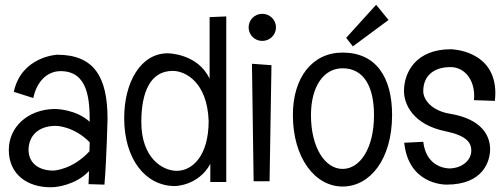

<svg xmlns="http://www.w3.org/2000/svg" viewBox="-20 -774 2120 807"><path d="M432 -274C432 -449 377 -544 220 -544C220 -544 70 -537 38 -388L120 -362C133 -426 174 -475 235 -475C352 -475 357 -351 357 -262C300 -315 214 -316 210 -316C94 -314 17 -238 17 -144C17 -37 100 13 191 13C198 13 204 13 211 12C211 12 297 6 354 -55C354 -37 353 -19 352 0L419 2C428 -104 432 -274 432 -274ZM356 -138C283 -59 204 -57 204 -57C140 -57 100 -91 100 -144C100 -196 134 -245 215 -245C215 -245 289 -245 357 -176C357 -164 356 -151 356 -138Z M861 -702V-443C811 -550 685 -550 685 -550C570 -550 502 -426 502 -278C502 -103 593 8 715 8C715 8 813 8 864 -85V-9H931V-705ZM857 -266C857 -118 788 -56 723 -56C663 -56 574 -110 574 -261C574 -389 613 -476 706 -476C759 -476 851 -429 857 -266Z M1140 -659C1140 -691 1114 -716 1082 -716C1051 -716 1025 -691 1025 -659C1025 -627 1051 -602 1082 -602C1114 -602 1140 -627 1140 -659ZM1039 -506 1046 -12H1113L1121 -500Z M1628 -291C1628 -446 1563 -553 1420 -553C1291 -553 1211 -446 1211 -291C1211 -110 1304 10 1420 10C1535 10 1628 -104 1628 -291ZM1552 -290C1552 -150 1493 -64 1420 -64C1346 -64 1287 -154 1287 -290C1287 -407 1338 -487 1420 -487C1511 -487 1552 -407 1552 -290ZM1613 -690 1561 -754 1435 -615 1463 -579Z M2060 -350C2061 -361 2062 -372 2062 -382C2062 -565 1875 -567 1875 -567C1728 -567 1678 -470 1678 -391C1678 -338 1714 -250 1854 -222C1941 -204 1961 -174 1961 -141C1961 -103 1926 -68 1871 -66C1864 -66 1772 -66 1759 -178L1679 -174C1697 -2 1842 2 1857 2C2013 2 2040 -99 2040 -147C2040 -199 2010 -273 1871 -296C1797 -308 1759 -353 1759 -391C1759 -457 1805 -492 1873 -492C1934 -492 1973 -438 1973 -372C1973 -365 1973 -359 1972 -353Z"/></svg>

Font: Englebert
Style: Regular
Weight: 400
Designer: Astigmatic (AOETI)
Foundry: Astigmatic (AOETI)
Version: Version 1.000